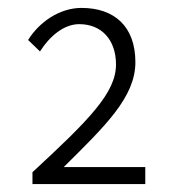

<svg xmlns="http://www.w3.org/2000/svg" viewBox="-20 -912 443 485"><path d="M62 -447H347V-490H141C247 -595 322 -667 322 -755C322 -846 268 -892 186 -892C130 -892 79 -856 51 -811L81 -782C105 -820 141 -851 180 -851C237 -851 273 -811 273 -749C273 -678 206 -610 62 -477Z"/></svg>

Font: Noto Sans HK Light
Style: Regular
Weight: 300
Designer: Ryoko NISHIZUKA 西塚涼子 (kana, bopomofo & ideographs); Paul D. Hunt (Latin, Greek & Cyrillic); Sandoll Communications 산돌커뮤니
Foundry: Adobe
Version: Version 2.004;hotconv 1.0.118;makeotfexe 2.5.65603